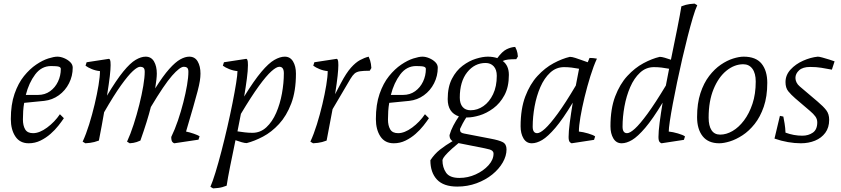

<svg xmlns="http://www.w3.org/2000/svg" viewBox="-20 -782 4660 1064"><path d="M139 12Q90 12 65 -26Q40 -64 40 -122Q40 -203 60.5 -262Q81 -321 113 -360.5Q145 -400 180.5 -424Q216 -448 247.5 -458Q279 -468 298 -468Q316 -468 336 -459.5Q356 -451 369.5 -437.5Q383 -424 383 -407Q383 -361 362.5 -320.5Q342 -280 306 -254Q270 -228 225 -223L114 -212Q110 -190 108.5 -166.5Q107 -143 107 -120Q107 -86 119.5 -65Q132 -44 163 -44Q199 -44 241 -75Q283 -106 312 -149L334 -127Q322 -109 303.5 -85.5Q285 -62 260 -40Q235 -18 204.5 -3Q174 12 139 12ZM123 -256H191Q229 -256 257.5 -276.5Q286 -297 301.5 -330Q317 -363 317 -400Q317 -409 306 -412.5Q295 -416 263 -416Q210 -416 175 -369.5Q140 -323 123 -256Z M453 12 438 3Q457 -38 474 -92.5Q491 -147 504.5 -204Q518 -261 526 -309.5Q534 -358 534 -388Q511 -390 489 -399Q467 -408 454 -418L460 -437L584 -456Q587 -456 590 -450Q593 -444 593 -421Q593 -399 588.5 -359.5Q584 -320 573 -252Q625 -339 663.5 -386Q702 -433 732 -450.5Q762 -468 787 -468Q818 -468 833.5 -441.5Q849 -415 849 -374Q849 -348 840 -292Q884 -362 918 -400Q952 -438 979 -453Q1006 -468 1029 -468Q1060 -468 1075.5 -441.5Q1091 -415 1091 -374Q1091 -356 1087.5 -333.5Q1084 -311 1075 -276.5Q1066 -242 1050.5 -188Q1035 -134 1011 -53Q1031 -49 1054 -41Q1077 -33 1086 -27L1080 -8L946 12Q943 12 936 5.5Q929 -1 929 -23Q949 -64 966 -114Q983 -164 996 -215Q1009 -266 1016.5 -310Q1024 -354 1024 -384Q1024 -401 1017 -406.5Q1010 -412 999 -412Q977 -412 933.5 -362.5Q890 -313 816 -189Q797 -113 758 -3Q736 7 720 9.5Q704 12 699 12L684 3Q703 -38 720.5 -92Q738 -146 752 -202Q766 -258 774 -306Q782 -354 782 -384Q782 -401 775 -406.5Q768 -412 757 -412Q742 -412 716 -388Q690 -364 650.5 -309Q611 -254 557 -160Q551 -126 544 -87Q537 -48 528 -3Q501 7 479.5 9.5Q458 12 453 12Z M1161 262 1146 253Q1158 226 1174 174Q1190 122 1207 56.5Q1224 -9 1240 -78.5Q1256 -148 1268.5 -211Q1281 -274 1288.5 -321Q1296 -368 1296 -388Q1273 -390 1250.5 -399Q1228 -408 1215 -418L1221 -437L1345 -456Q1348 -456 1351 -450Q1354 -444 1354 -421Q1354 -391 1348 -345.5Q1342 -300 1333 -247Q1388 -336 1428.5 -384Q1469 -432 1500.5 -450Q1532 -468 1558 -468Q1588 -468 1604 -441.5Q1620 -415 1620 -374Q1620 -277 1594 -208.5Q1568 -140 1526.5 -95Q1485 -50 1437.5 -25Q1390 0 1347 11Q1336 11 1319 6Q1302 1 1285 -5Q1269 72 1255.5 139Q1242 206 1236 247Q1211 257 1189 259.5Q1167 262 1161 262ZM1379 -46Q1423 -46 1456 -76.5Q1489 -107 1510.5 -156.5Q1532 -206 1542.5 -264Q1553 -322 1553 -376Q1553 -412 1528 -412Q1512 -412 1484 -387Q1456 -362 1414.5 -305Q1373 -248 1315 -151L1296 -54Q1316 -51 1336.5 -48.5Q1357 -46 1379 -46Z M1715 12 1700 3Q1719 -38 1736 -92.5Q1753 -147 1766.5 -204Q1780 -261 1788 -309.5Q1796 -358 1796 -388Q1773 -390 1751 -399Q1729 -408 1716 -418L1722 -437L1846 -456Q1849 -456 1852 -450Q1855 -444 1855 -421Q1855 -400 1851 -362Q1847 -324 1837 -260L1869 -321Q1899 -378 1925 -407Q1951 -436 1975 -449Q1999 -462 2023 -468Q2033 -446 2035.5 -428Q2038 -410 2038 -405L2029 -390Q1994 -390 1975 -387Q1956 -384 1945 -374.5Q1934 -365 1922 -345L1823 -177L1790 -3Q1764 7 1742.5 9.5Q1721 12 1715 12Z M2162 12Q2113 12 2088 -26Q2063 -64 2063 -122Q2063 -203 2083.5 -262Q2104 -321 2136 -360.5Q2168 -400 2203.5 -424Q2239 -448 2270.5 -458Q2302 -468 2321 -468Q2339 -468 2359 -459.5Q2379 -451 2392.5 -437.5Q2406 -424 2406 -407Q2406 -361 2385.5 -320.5Q2365 -280 2329 -254Q2293 -228 2248 -223L2137 -212Q2133 -190 2131.5 -166.5Q2130 -143 2130 -120Q2130 -86 2142.5 -65Q2155 -44 2186 -44Q2222 -44 2264 -75Q2306 -106 2335 -149L2357 -127Q2345 -109 2326.5 -85.5Q2308 -62 2283 -40Q2258 -18 2227.5 -3Q2197 12 2162 12ZM2146 -256H2214Q2252 -256 2280.5 -276.5Q2309 -297 2324.5 -330Q2340 -363 2340 -400Q2340 -409 2329 -412.5Q2318 -416 2286 -416Q2233 -416 2198 -369.5Q2163 -323 2146 -256Z M2514 252Q2438 252 2401.5 213Q2365 174 2365 106Q2388 71 2418.5 47Q2449 23 2488 0Q2471 -10 2471 -33Q2478 -59 2492.5 -86.5Q2507 -114 2523 -137Q2461 -158 2461 -233Q2461 -300 2484.5 -345.5Q2508 -391 2544 -418Q2580 -445 2617.5 -456.5Q2655 -468 2683 -468Q2712 -468 2736 -460Q2763 -497 2787.5 -509Q2812 -521 2835 -522Q2845 -503 2847.5 -488Q2850 -473 2850 -469L2841 -454Q2813 -454 2795.5 -452Q2778 -450 2766 -444Q2800 -419 2800 -367Q2800 -300 2775.5 -254.5Q2751 -209 2713.5 -181.5Q2676 -154 2637.5 -142.5Q2599 -131 2570 -131H2564Q2554 -116 2544 -97.5Q2534 -79 2529 -67Q2529 -54 2534.5 -49Q2540 -44 2552 -42L2697 -14Q2746 -5 2766.5 6Q2787 17 2787 46Q2787 82 2766 118.5Q2745 155 2708 185Q2671 215 2621 233.5Q2571 252 2514 252ZM2588 -171Q2626 -171 2659 -194Q2692 -217 2712.5 -260Q2733 -303 2733 -362Q2733 -396 2716 -414.5Q2699 -433 2671 -433Q2610 -433 2569 -381.5Q2528 -330 2528 -241Q2528 -208 2543.5 -189.5Q2559 -171 2588 -171ZM2526 204Q2573 204 2616 184.5Q2659 165 2687 134Q2715 103 2715 69Q2715 60 2707 53Q2699 46 2667 40L2521 11Q2481 44 2462 63.5Q2443 83 2437.5 92.5Q2432 102 2432 106Q2432 146 2452 175Q2472 204 2526 204Z M2927 12Q2897 12 2881 -15Q2865 -42 2865 -82Q2865 -179 2891 -247.5Q2917 -316 2958.5 -361Q3000 -406 3047.5 -431.5Q3095 -457 3138 -467Q3150 -467 3168.5 -461Q3187 -455 3206 -448Q3225 -441 3237 -437L3247 -461Q3257 -461 3267.5 -460Q3278 -459 3288 -457Q3269 -416 3251.5 -359.5Q3234 -303 3219.5 -243.5Q3205 -184 3196.5 -133.5Q3188 -83 3188 -53Q3210 -51 3239 -42.5Q3268 -34 3278 -26L3272 -7L3148 12Q3145 12 3138 5.5Q3131 -1 3131 -23Q3131 -53 3137.5 -102.5Q3144 -152 3154 -213Q3099 -122 3057.5 -73.5Q3016 -25 2985 -6.5Q2954 12 2927 12ZM2957 -44Q2973 -44 3000.5 -69Q3028 -94 3070.5 -152Q3113 -210 3171 -308L3189 -401Q3168 -405 3147.5 -407.5Q3127 -410 3106 -410Q3062 -410 3029 -379.5Q2996 -349 2974.5 -299.5Q2953 -250 2942.5 -192Q2932 -134 2932 -80Q2932 -44 2957 -44Z M3425 12Q3395 12 3379 -15Q3363 -42 3363 -82Q3363 -179 3389 -247.5Q3415 -316 3456.5 -361Q3498 -406 3545.5 -431.5Q3593 -457 3636 -467Q3647 -467 3664 -462Q3681 -457 3698 -451Q3717 -543 3733 -623Q3749 -703 3756 -747Q3782 -757 3802.5 -759.5Q3823 -762 3829 -762L3844 -753Q3833 -730 3819.5 -684.5Q3806 -639 3791 -580.5Q3776 -522 3761 -457Q3746 -392 3732.5 -327.5Q3719 -263 3708.5 -207Q3698 -151 3692 -110.5Q3686 -70 3686 -53Q3708 -51 3737 -42.5Q3766 -34 3776 -26L3770 -7L3646 12Q3643 12 3636 5.5Q3629 -1 3629 -23Q3629 -53 3635.5 -103Q3642 -153 3652 -213Q3597 -122 3555.5 -73.5Q3514 -25 3483 -6.5Q3452 12 3425 12ZM3455 -44Q3471 -44 3498.5 -69Q3526 -94 3568.5 -152Q3611 -210 3670 -308L3688 -401Q3667 -405 3646.5 -407.5Q3626 -410 3604 -410Q3560 -410 3527 -379.5Q3494 -349 3472.5 -299.5Q3451 -250 3440.5 -192Q3430 -134 3430 -80Q3430 -44 3455 -44Z M3966 12Q3905 12 3874 -27Q3843 -66 3843 -133Q3843 -209 3861.5 -265.5Q3880 -322 3910 -361Q3940 -400 3974.5 -423.5Q4009 -447 4042.5 -457.5Q4076 -468 4101 -468Q4169 -468 4200.5 -429Q4232 -390 4232 -323Q4232 -247 4212.5 -190.5Q4193 -134 4162 -95Q4131 -56 4095 -32.5Q4059 -9 4025 1.5Q3991 12 3966 12ZM3971 -36Q4005 -36 4039.5 -56Q4074 -76 4103 -114.5Q4132 -153 4150 -207Q4168 -261 4168 -330Q4168 -376 4149.5 -401Q4131 -426 4099 -426Q4050 -426 4006 -390.5Q3962 -355 3934.5 -288.5Q3907 -222 3907 -130Q3907 -85 3923 -60.5Q3939 -36 3971 -36Z M4418 12Q4384 12 4346.5 5.5Q4309 -1 4272 -14L4302 -140L4321 -136Q4324 -122 4328 -97.5Q4332 -73 4333 -47Q4379 -30 4426 -30Q4460 -30 4484.5 -47Q4509 -64 4509 -104Q4509 -122 4498.5 -136.5Q4488 -151 4469 -167L4387 -237Q4364 -257 4348.5 -276Q4333 -295 4333 -327Q4333 -366 4361 -396.5Q4389 -427 4430.5 -445.5Q4472 -464 4512 -468Q4520 -468 4538 -463Q4556 -458 4575.5 -452Q4595 -446 4605 -442L4590 -396Q4558 -402 4531 -406.5Q4504 -411 4469 -411Q4429 -411 4408.5 -392.5Q4388 -374 4388 -350Q4388 -338 4394 -325.5Q4400 -313 4412 -303L4511 -219Q4543 -192 4559 -171Q4575 -150 4575 -118Q4575 -75 4553.5 -46Q4532 -17 4496.5 -2.5Q4461 12 4418 12Z"/></svg>

Font: Mate
Style: Italic
Weight: 400
Italic angle: -10.8°
Designer: Eduardo Rodriguez Tunni
Foundry: Eduardo Rodriguez Tunni
Version: Version 1.003; ttfautohint (v1.8.4.7-5d5b);gftools[0.9.24]